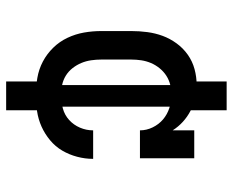

<svg xmlns="http://www.w3.org/2000/svg" viewBox="-88 -580 775 640"><g transform="rotate(90 300.0 -260.5)"><path d="M298 8Q269 8 240 3Q211 -2 185.5 -15.5Q160 -29 139.5 -50Q119 -71 106.5 -97.5Q94 -124 89 -152.5Q84 -181 84 -210V-310Q84 -337 87.5 -363.5Q91 -390 100 -414.5Q109 -439 125 -461Q141 -483 163 -498.5Q185 -514 211 -521Q237 -528 263 -528Q286 -528 308 -523Q330 -518 350 -507.5Q370 -497 386.5 -482Q403 -467 415 -448V-520H508V-339H415Q415 -361 405 -381.5Q395 -402 378.5 -416Q362 -430 340.5 -437Q319 -444 297 -444Q280 -444 263.5 -440Q247 -436 233 -427Q219 -418 208 -404.5Q197 -391 190.5 -375.5Q184 -360 181.5 -343.5Q179 -327 179 -310V-210Q179 -193 181.5 -176Q184 -159 190.5 -143.5Q197 -128 207.5 -114.5Q218 -101 232.5 -92Q247 -83 264 -79.5Q281 -76 298 -76Q320 -76 342 -82Q364 -88 380.5 -103Q397 -118 406 -139Q415 -160 415 -183H510V-182Q510 -156 503 -129.5Q496 -103 482.5 -80Q469 -57 448 -39.5Q427 -22 402.5 -11Q378 0 351 4Q324 8 298 8ZM252 107V-42H264V-478H252V-628H348V-478H336V-42H348V107Z"/></g></svg>

Font: Iosevka Etoile Medium
Style: Regular
Weight: 500
Designer: Belleve Invis
Foundry: Belleve Invis
Version: Version 22.1.2; ttfautohint (v1.8.4)